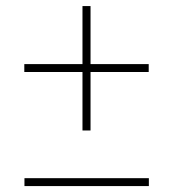

<svg xmlns="http://www.w3.org/2000/svg" viewBox="-20 -610 570 632"><path d="M251.5 -180.5V-590H278V-180.5ZM60.5 2.5V-23.5H470V2.5ZM60 -373V-399H469.5V-373Z"/></svg>

Font: Bodoni Moda 9pt
Style: Bold
Weight: 700
Designer: Owen Earl
Foundry: indestructible type
Version: Version 2.005